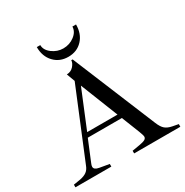

<svg xmlns="http://www.w3.org/2000/svg" viewBox="-195 -1036 1154 1195"><g transform="rotate(-30 382.0 -438.0)"><path d="M759 -19V0H427V-19L480 -28Q510 -33 522 -40Q534 -47 534 -59Q534 -69 522 -100L471 -229H226L165 -81Q159 -68 159 -58Q159 -37 194 -31L263 -19V0H5V-19L54 -27Q85 -33 102.5 -46Q120 -59 129 -83L332 -576L310 -635Q341 -636 359.5 -657.5Q378 -679 378 -698H388L635 -100Q650 -63 668 -48Q686 -33 717 -27ZM458 -261 351 -531 240 -261ZM233 -876H258Q258 -840 294 -813Q330 -786 373 -786Q418 -786 453 -812.5Q488 -839 489 -876H515Q515 -809 476 -767Q437 -725 374 -725Q312 -725 272.5 -767Q233 -809 233 -876Z"/></g></svg>

Font: Ibarra Real Nova
Style: Regular
Weight: 400
Designer: Jose Maria Ribagorda & Octavio Pardo
Foundry: Jose Maria Ribagorda
Version: Version 1.014